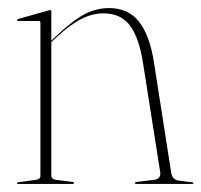

<svg xmlns="http://www.w3.org/2000/svg" viewBox="-20 -455 498 475"><path d="M107 -426V-354.5L118 -365Q162.5 -406.5 191 -420.8Q219.5 -435 250 -435Q297.5 -435 324 -401.2Q350.5 -367.5 361 -300L403.5 -28Q406 -10 423.5 -8L455.5 -4Q458.5 -4 458.5 -2Q458.5 0 455.5 0H317.5Q313.5 0 313.5 -2Q313.5 -4 318.5 -5L360.5 -10Q370.5 -11 374 -16.5Q377.5 -22 376.5 -28L334 -298Q324 -362.5 301.2 -392.2Q278.5 -422 236 -422Q208.5 -422 181 -408Q153.5 -394 120 -363L107 -351V-21Q107 -11.5 119 -10L159 -5Q163 -5 163 -2Q163 0 160 0H24Q22 0 22 -2Q22 -3.5 25 -4L68 -10Q80 -11.5 80 -20V-399Q80 -403 76 -403H24Q22 -403 22 -405Q22 -406.5 25 -408L99 -429Q102 -430 104 -430Q107 -430 107 -426Z"/></svg>

Font: Fraunces 144pt S000 Thin
Style: Regular
Weight: 100
Version: Version 1.000; ttfautohint (v1.8.3)